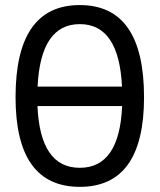

<svg xmlns="http://www.w3.org/2000/svg" viewBox="-20 -723 626 753"><path d="M293 9.8Q41 9.8 41 -341.8Q41 -703.1 293 -703.1Q544.9 -703.1 544.9 -341.8Q544.9 9.8 293 9.8ZM127.4 -383.3H458.5Q446.8 -628.4 293 -628.4Q139.2 -628.4 127.4 -383.3ZM293 -64.9Q448.7 -64.9 459 -307.1H127Q137.2 -64.9 293 -64.9Z"/></svg>

Font: Cascadia Code NF SemiLight
Style: Regular
Weight: 350
Monospace: yes
Designer: Aaron Bell
Foundry: Saja Typeworks
Version: Version 2404.023; ttfautohint (v1.8.4)